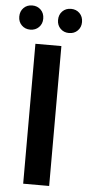

<svg xmlns="http://www.w3.org/2000/svg" viewBox="-60 -923 439 957"><g transform="rotate(5 159.5 -444.5)"><path d="M94 -700H224V0H94ZM2 -828Q2 -855 19 -872Q36 -889 62 -889Q88 -889 105 -872Q122 -855 122 -828Q122 -802 105 -785Q88 -768 62 -768Q36 -768 19 -785Q2 -802 2 -828ZM196 -828Q196 -855 213 -872Q230 -889 256 -889Q282 -889 299 -872Q316 -855 316 -828Q316 -802 299 -785Q282 -768 256 -768Q230 -768 213 -785Q196 -802 196 -828Z"/></g></svg>

Font: CMG Sans SemiBold
Style: Regular
Weight: 600
Designer: Julieta Ulanovsky
Foundry: Julieta Ulanovsky
Version: Version 7.200